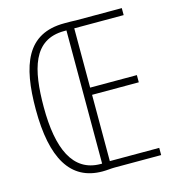

<svg xmlns="http://www.w3.org/2000/svg" viewBox="-107 -807 827 901"><g transform="rotate(-15 306.5 -356.0)"><path d="M287 -715C104 -715 53 -575 53 -359C53 -122 125 3 281 3C304 3 322 0 340 0H566V-35H326V-357H553V-392H326V-680H566V-714H344C326 -715 314 -715 287 -715ZM277 -680C281 -680 285 -680 288 -680V-33C285 -33 285 -33 281 -33C146 -33 92 -159 92 -359C92 -542 125 -680 277 -680Z"/></g></svg>

Font: Noto Sans Armenian ExtraCondensed ExtraLight
Style: Regular
Weight: 200
Width: 2
Designer: Monotype Design Team
Foundry: Monotype Imaging Inc.
Version: Version 2.008